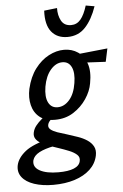

<svg xmlns="http://www.w3.org/2000/svg" viewBox="-121 -700 661 1033"><g transform="rotate(-5 209.5 -184.0)"><path d="M125 289Q66 289 21.5 274Q-23 259 -44 231Q-65 203 -57 166Q-48 127 -6.5 94Q35 61 128 39L148 81Q96 91 66 107Q36 123 29 148Q21 184 57 204Q93 224 158 224Q211 224 241.5 211.5Q272 199 277 174Q282 153 266.5 139Q251 125 225 114.5Q199 104 169 94Q144 86 120.5 77.5Q97 69 78 58.5Q59 48 49.5 33.5Q40 19 44 0Q48 -20 61.5 -37Q75 -54 93 -69Q111 -84 128 -95L159 -74Q154 -72 146.5 -66Q139 -60 133 -52.5Q127 -45 125 -35Q122 -20 135 -9.5Q148 1 171 9Q194 17 222 25Q250 34 278 43.5Q306 53 328 67.5Q350 82 361 102.5Q372 123 366 152Q357 195 324.5 225.5Q292 256 241 272.5Q190 289 125 289ZM164 -59Q112 -59 81.5 -83.5Q51 -108 41 -149Q31 -190 41 -237Q56 -301 88 -343.5Q120 -386 161.5 -408Q203 -430 245 -430Q287 -430 319.5 -408Q352 -386 366.5 -343.5Q381 -301 369 -238Q362 -196 334.5 -155Q307 -114 264 -86.5Q221 -59 164 -59ZM184 -125Q220 -125 248 -157Q276 -189 285 -247Q294 -302 279 -333Q264 -364 230 -364Q195 -364 166.5 -331Q138 -298 128 -241Q119 -186 134.5 -155.5Q150 -125 184 -125ZM463 -346 308 -354 305 -399 478 -417ZM270 -497Q214 -497 183.5 -535Q153 -573 157 -649L227 -657Q226 -617 242 -588Q258 -559 295 -559Q326 -559 346.5 -583.5Q367 -608 382 -657L429 -649Q405 -579 367 -538Q329 -497 270 -497Z"/></g></svg>

Font: Ysabeau SemiBold
Style: Italic
Weight: 600
Italic angle: -12°
Designer: Christian Thalmann (Catharsis Fonts)
Version: Version 2.002